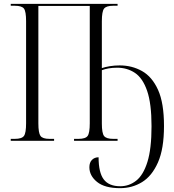

<svg xmlns="http://www.w3.org/2000/svg" viewBox="-20 -734 907 1001"><path d="M606 247Q526 247 486 214.5Q446 182 446 138Q446 113 459.5 99.5Q473 86 494 86Q494 166 521 201.5Q548 237 607 237Q653 237 690 208Q727 179 748.5 110.5Q770 42 770 -76Q770 -194 747 -260.5Q724 -327 683.5 -354Q643 -381 591 -381Q566 -381 546.5 -377.5Q527 -374 511 -368V-90Q511 -40 522.5 -25Q534 -10 570 -10H593V0H366V-10H389Q426 -10 437 -25.5Q448 -41 448 -91V-703H180V-91Q180 -41 191 -25.5Q202 -10 238 -10H262V0H36V-10H57Q94 -10 105 -25.5Q116 -41 116 -91V-624Q116 -674 105 -689Q94 -704 57 -704H36V-714H593V-704H570Q534 -704 522.5 -689Q511 -674 511 -623V-379Q529 -385 553 -389Q577 -393 604 -393Q668 -393 720.5 -363.5Q773 -334 804 -265.5Q835 -197 835 -77Q835 42 803.5 113Q772 184 720.5 215.5Q669 247 606 247Z"/></svg>

Font: Noto Serif Display Condensed Light
Style: Regular
Weight: 300
Width: 3
Designer: Monotype Design Team
Foundry: Monotype Imaging Inc.
Version: Version 2.009